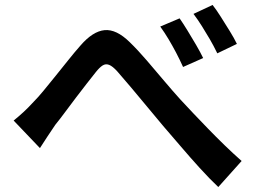

<svg xmlns="http://www.w3.org/2000/svg" viewBox="-20 -759 1040 774"><path d="M35 -273Q56 -290 75 -307.5Q94 -325 115 -348Q134 -367 156.5 -394.5Q179 -422 204.5 -453.5Q230 -485 255.5 -517Q281 -549 304 -575Q354 -633 401.5 -637.5Q449 -642 503 -589Q536 -557 572 -515Q608 -473 643 -431.5Q678 -390 708 -357Q732 -331 760 -301.5Q788 -272 819.5 -239.5Q851 -207 885 -174Q919 -141 954 -110L860 -5Q824 -39 785 -82Q746 -125 708.5 -169Q671 -213 638 -251Q607 -288 573 -329Q539 -370 507.5 -407.5Q476 -445 453 -471Q434 -492 420 -497.5Q406 -503 393.5 -495Q381 -487 366 -468Q350 -448 329 -421Q308 -394 285.5 -364.5Q263 -335 242 -306.5Q221 -278 203 -256Q187 -233 170.5 -207.5Q154 -182 141 -162ZM704 -685Q718 -665 735.5 -636.5Q753 -608 770.5 -578Q788 -548 799 -525L718 -489Q704 -520 689.5 -547.5Q675 -575 659.5 -601Q644 -627 626 -652ZM837 -739Q852 -720 870 -691.5Q888 -663 906 -634Q924 -605 935 -582L856 -544Q841 -575 825.5 -601.5Q810 -628 794 -653.5Q778 -679 760 -703Z"/></svg>

Font: Noto Sans HK SemiBold
Style: Regular
Weight: 600
Version: Version 2.004-H2;hotconv 1.0.118;makeotfexe 2.5.65603